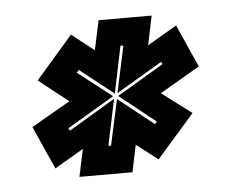

<svg xmlns="http://www.w3.org/2000/svg" viewBox="-35 -803 471 393"><g transform="rotate(-5 201.0 -606.0)"><path d="M113.5 -448 125.5 -504.5 66 -469.5 26.5 -558 106.5 -604 45.5 -652 121.5 -739.5 167.5 -703.5 180.5 -764H289.5L277 -704L337.5 -739.5L376.5 -652L294.5 -604L355.5 -558L278 -469.5L234 -503.5L222.5 -448ZM178 -506H183.5L204 -600L277 -542L281 -547L207 -606L303 -663L300.5 -668L206 -612L226.5 -708H220.5L200.5 -611.5L131.5 -666L126.5 -661L196.5 -606.5L99.5 -549L102.5 -544L198 -601Z"/></g></svg>

Font: Tourney Thin ExtraBold
Style: Italic
Weight: 800
Italic angle: -12°
Version: Version 1.015